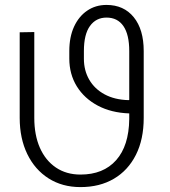

<svg xmlns="http://www.w3.org/2000/svg" viewBox="-20 -741 681 771"><path d="M303.2 10.3Q230 10.3 175 -24.7Q120.1 -59.6 89.6 -122.3Q59.1 -185.1 59.1 -267.6V-611.3L117.7 -612.3V-267.6Q117.7 -198.7 140.1 -147.7Q162.6 -96.7 204.3 -68.4Q246.1 -40 303.2 -40Q395 -40 446.3 -97.7Q497.6 -155.3 499 -262.7Q499 -268.6 499 -274.2Q499 -279.8 499 -285.6Q426.8 -288.1 372.6 -316.9Q318.4 -345.7 288.3 -394.5Q258.3 -443.4 258.3 -505.9V-536.1Q258.3 -592.3 277.3 -633.8Q296.4 -675.3 330.1 -698.2Q363.8 -721.2 407.7 -721.2Q477.1 -721.2 517.1 -671.9Q557.1 -622.6 557.1 -536.1V-267.6Q557.1 -181.2 525.6 -118.9Q494.1 -56.6 437.3 -23.2Q380.4 10.3 303.2 10.3ZM496.1 -338.9 499 -339.8V-536.1Q499 -602.1 475.6 -636.2Q452.1 -670.4 407.7 -670.4Q365.7 -670.4 341.3 -636.7Q316.9 -603 316.9 -536.1V-504.9Q316.9 -458 338.4 -420.9Q359.9 -383.8 400.1 -362.1Q440.4 -340.3 496.1 -338.9Z"/></svg>

Font: Roboto Slab LO Light
Style: Regular
Weight: 300
Designer: Google
Version: Version 2.000